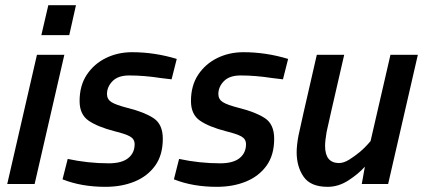

<svg xmlns="http://www.w3.org/2000/svg" viewBox="-20 -712 1637 743"><path d="M114 0H8L123 -500H229ZM248 -576H140L167 -692H274Z M388 11Q295 11 222 -18L242 -97Q321 -80 401 -80Q451 -80 476 -100Q501 -120 501 -154Q501 -174 483 -184Q465 -194 424 -204Q358 -221 323 -245Q288 -269 288 -321Q288 -381 316 -423Q344 -465 390 -487.5Q436 -510 491 -510Q578 -510 664 -484L644 -405L602 -410Q538 -420 480 -420Q437 -420 415.5 -398Q394 -376 394 -348Q394 -328 411 -317Q428 -306 475 -294Q539 -278 574.5 -254.5Q610 -231 610 -175Q610 -112 580.5 -71Q551 -30 501 -9.5Q451 11 388 11Z M819 11Q726 11 653 -18L673 -97Q752 -80 832 -80Q882 -80 907 -100Q932 -120 932 -154Q932 -174 914 -184Q896 -194 855 -204Q789 -221 754 -245Q719 -269 719 -321Q719 -381 747 -423Q775 -465 821 -487.5Q867 -510 922 -510Q1009 -510 1095 -484L1075 -405L1033 -410Q969 -420 911 -420Q868 -420 846.5 -398Q825 -376 825 -348Q825 -328 842 -317Q859 -306 906 -294Q970 -278 1005.5 -254.5Q1041 -231 1041 -175Q1041 -112 1011.5 -71Q982 -30 932 -9.5Q882 11 819 11Z M1248 11Q1182 11 1155 -28Q1128 -67 1128 -123Q1128 -149 1135 -187Q1139 -209 1206 -500H1312Q1247 -218 1244 -202Q1238 -168 1238 -147Q1238 -82 1291 -81Q1310 -81 1331 -94Q1352 -107 1372.5 -124Q1393 -141 1414 -166L1491 -500H1597L1482 0H1380L1392 -67Q1367 -39 1328.5 -14Q1290 11 1248 11Z"/></svg>

Font: Storia Sans SemiBold
Style: Italic
Weight: 600
Italic angle: -13°
Designer: Campivisivi
Foundry: Accademia di Belle Arti di Urbino and students of MA course of Visual design
Version: Version 60.001;May 25, 2020;FontCreator 12.0.0.2522 64-bit